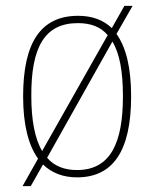

<svg xmlns="http://www.w3.org/2000/svg" viewBox="-20 -596 527 656"><path d="M110 -54 57 40H85L127 -34C157 -5 196 10 243 10C364 10 428 -77 428 -267C428 -364 411 -434 378 -480L433 -576H405L362 -500C333 -528 294 -542 247 -542C121 -542 59 -453 59 -267C59 -170 77 -100 110 -54ZM348 -476 124 -80C99 -122 87 -186 87 -267C86 -434 132 -517 246 -517C291 -517 324 -504 348 -476ZM243 -15C199 -15 165 -29 141 -57L364 -454C389 -413 400 -351 400 -267C400 -110 359 -15 243 -15Z"/></svg>

Font: Noto Serif Sinhala SemiCondensed Thin
Style: Regular
Weight: 100
Width: 4
Designer: Jelle Bosma - Monotype Design Team
Foundry: Monotype Imaging Inc.
Version: Version 2.007